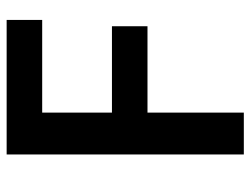

<svg xmlns="http://www.w3.org/2000/svg" viewBox="-108 -646 754 578"><g transform="rotate(-90 269.0 -357.0)"><path d="M219 0H93V-714H498V-607H219V-397H479V-290H219Z"/></g></svg>

Font: Noto Sans Tangsa SemiBold
Style: Regular
Weight: 600
Version: Version 1.504